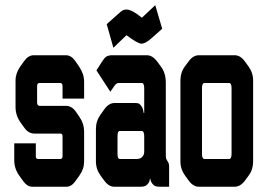

<svg xmlns="http://www.w3.org/2000/svg" viewBox="-20 -710 998 730"><path d="M230.5 -307.6Q252.9 -307.6 268.6 -285.2L283.2 -263.7Q299.8 -239.3 299.8 -210V-96.7Q299.8 -67.4 282.2 -43L267.6 -22.5Q252 0 232.4 0H103.5Q83 0 67.4 -22.5L52.7 -43Q34.2 -69.3 34.2 -100.6V-165H116.2Q116.2 -165 116.2 -115.2Q116.2 -105.5 125 -105.5Q125 -105.5 208 -105.5Q217.8 -105.5 217.8 -115.2V-191.4Q217.8 -202.1 210 -202.1H111.3Q87.9 -202.1 72.3 -224.6L57.6 -245.1Q39.1 -271.5 39.1 -302.7V-404.3Q39.1 -431.6 57.6 -458L72.3 -478.5Q87.9 -500 108.4 -500H230.5Q251 -500 266.6 -477.5L281.2 -456.1Q299.8 -428.7 299.8 -399.4V-335H217.8V-381.8Q217.8 -394.5 209 -394.5H130.9Q121.1 -394.5 121.1 -382.8V-320.3Q121.1 -307.6 130.9 -307.6Z M426.8 -192.4V-125Q426.8 -105.5 435.5 -105.5H499Q512.7 -105.5 519.5 -112.3Q528.3 -120.1 528.3 -132.8V-192.4Q528.3 -211.9 518.6 -211.9H435.5Q426.8 -211.9 426.8 -192.4ZM415 0Q393.6 0 377 -22.5L363.3 -41Q344.7 -66.4 344.7 -95.7V-219.7Q344.7 -250 362.3 -274.4L377 -294.9Q393.6 -318.4 416 -318.4H493.2Q504.9 -318.4 509.3 -315.4Q513.7 -312.5 519.5 -303.7Q524.4 -295.9 526.4 -280.3H528.3V-375Q528.3 -394.5 518.6 -394.5H431.6Q422.9 -394.5 416 -384.8L399.4 -361.3L346.7 -442.4L367.2 -474.6Q376 -488.3 381.8 -493.2Q391.6 -500 406.2 -500H538.1Q559.6 -500 577.1 -476.6L591.8 -457Q610.4 -432.6 610.4 -395.5V-127Q610.4 -112.3 611.3 -108.4Q612.3 -104.5 616.7 -97.7Q621.1 -90.8 622.1 -86.4Q623 -82 623 -68.4V0H587.9Q571.3 0 564.5 -5.9Q551.8 -18.6 551.8 -30.3H549.8Q549.8 -16.6 537.1 -5.9Q530.3 0 513.7 0ZM438.5 -665Q448.2 -673.8 460.9 -673.8Q481.4 -673.8 519.5 -642.6L570.3 -690.4L596.7 -600.6L554.7 -563.5Q532.2 -543.9 518.1 -543.9Q503.9 -543.9 460.9 -576.2L411.1 -528.3L385.7 -618.2Z M666 -95.7V-404.3Q666 -434.6 682.6 -457L696.3 -475.6Q713.9 -500 736.3 -500H872.1Q893.6 -500 910.2 -477.5L923.8 -459Q942.4 -433.6 942.4 -404.3V-95.7Q942.4 -65.4 925.8 -43L912.1 -24.4Q894.5 0 872.1 0H736.3Q714.8 0 698.2 -22.5L684.6 -41Q666 -66.4 666 -95.7ZM748 -375V-125Q748 -105.5 757.8 -105.5H850.6Q860.4 -105.5 860.4 -125V-375Q860.4 -394.5 850.6 -394.5H757.8Q748 -394.5 748 -375Z"/></svg>

Font: Vancouver Drive
Style: Bold
Weight: 700
Designer: Valery Zaveryaev
Foundry: Cyreal (www.cyreal.org)
Version: Version 1.01